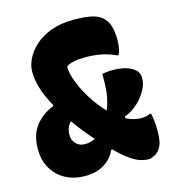

<svg xmlns="http://www.w3.org/2000/svg" viewBox="-109 -807 817 909"><g transform="rotate(-15 300.0 -352.0)"><path d="M198 12Q143 12 101.5 -10.5Q60 -33 36.5 -73.5Q13 -114 13 -167V-171Q13 -238 46.5 -281.5Q80 -325 136 -347L137 -352Q107 -407 94.5 -448.5Q82 -490 82 -528V-532Q82 -559 97 -591Q112 -623 143.5 -652Q175 -681 222.5 -699Q270 -717 334 -717Q390 -717 424.5 -709Q459 -701 478 -681Q497 -662 504 -634Q511 -606 511 -571Q511 -529 498 -500H492Q455 -517 419.5 -524Q384 -531 339 -531Q278 -531 249 -512Q249 -508 248.5 -503.5Q248 -499 249 -494Q251 -474 258 -453Q265 -432 276 -407Q313 -327 375 -261Q389 -295 394.5 -329Q400 -363 400 -406V-434Q412 -436 424.5 -437.5Q437 -439 453 -439Q507 -439 542 -420Q577 -401 577 -370V-363Q577 -337 560.5 -307Q544 -277 516 -251Q488 -225 451 -211V-203Q490 -184 524 -184Q551 -184 568 -193H574Q579 -172 581 -152Q583 -132 583 -103Q583 -48 566 -22.5Q549 3 529 7Q522 13 508 13Q490 13 469.5 7Q449 1 421 -18Q393 -37 353 -76H347Q333 -39 294 -13.5Q255 12 198 12ZM175 -192Q175 -169 192 -151.5Q209 -134 234 -134Q264 -134 286 -146Q239 -199 198 -256Q175 -232 175 -195Z"/></g></svg>

Font: Recursive Sn Csl St Blk
Style: Regular
Weight: 900
Version: Version 1.079;hotconv 1.0.112;makeotfexe 2.5.65598; ttfautoh